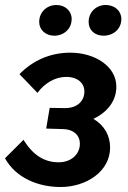

<svg xmlns="http://www.w3.org/2000/svg" viewBox="-26 -739 511 769"><path d="M217 10C319 10 415 -52 415 -148C415 -196 392 -237 348 -263C407 -291 440 -337 440 -392C440 -474 353 -528 256 -528C171 -528 103 -494 52 -442L124 -367C152 -405 194 -431 239 -431C286 -431 312 -405 312 -373C312 -328 275 -305 234 -306L173 -307L159 -224L226 -222C271 -221 294 -195 294 -164C294 -120 258 -89 209 -89C151 -89 106 -118 68 -179L-6 -105C38 -26 127 10 217 10ZM192 -596C228 -596 261 -622 261 -663C261 -695 235 -719 200 -719C162 -719 131 -691 131 -651C131 -620 156 -596 192 -596ZM389 -596C427 -596 460 -622 460 -663C460 -695 434 -719 397 -719C360 -719 329 -691 329 -651C329 -619 353 -596 389 -596Z"/></svg>

Font: Fixel Text 20240404 SemiBold
Style: Italic
Weight: 600
Width: 4
Italic angle: -10°
Designer: AlfaBravo + MacPaw
Foundry: Kyrylo Tkachov, Marchela Mozhyna, Serhii Makarenko, Maria Weinstein, Zakhar Kryvoshyya
Version: Version 1.211;Glyphs 3.2 (3225)